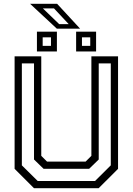

<svg xmlns="http://www.w3.org/2000/svg" viewBox="-20 -999 704 1019"><path d="M160.5 0 57.5 -103V-700H199V-172L229.5 -141.5H434.5L465 -172V-700H606.5V-103L503.5 0ZM180 -38.5H484.5L568 -121.5V-662.5H504V-152.5L453 -103H211.5L160.5 -152.5V-662.5H96V-121.5ZM384 -726V-831H490V-726ZM176 -726V-831H282V-726ZM206.5 -755.5H250.5V-801H206.5ZM415 -755.5H459V-801H415ZM405 -847H281.5L139.5 -979H283ZM344.5 -871 266.5 -954.5H207.5L294 -871Z"/></svg>

Font: Tourney Thin
Style: Regular
Weight: 400
Version: Version 1.015